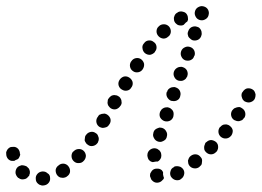

<svg xmlns="http://www.w3.org/2000/svg" viewBox="-42 -571 842 617"><path d="M114 17Q120 10 119 1Q119 -4 117 -8Q115 -12 111 -14Q108 -17 103 -19Q99 -20 95 -20H94Q84 -19 78 -12Q72 -5 73 4Q73 9 75 13Q77 17 81 20Q84 23 89 24Q93 26 97 25H98Q108 24 114 17ZM465 16Q456 17 449 11Q448 10 448 10Q444 7 443 3Q441 -1 440 -5Q440 -10 441 -14Q443 -18 446 -22Q452 -29 461 -29Q471 -30 478 -24Q478 -24 478 -24Q479 -22 480 -21Q481 -20 482 -18Q482 -14 482 -10Q483 -4 485 1Q484 3 483 5Q482 6 480 8Q474 15 465 16ZM549 -8Q552 -17 548 -25Q546 -29 542 -32Q539 -35 534 -36Q530 -37 526 -37Q521 -37 517 -35V-34Q508 -30 506 -21Q503 -12 507 -4Q512 4 520 7Q529 10 538 6V5Q546 1 549 -8ZM35 5Q25 7 18 1H17Q10 -5 8 -14Q7 -23 12 -31Q15 -35 19 -37Q23 -39 27 -40Q32 -40 36 -39Q40 -38 44 -36L45 -35Q48 -32 51 -29Q53 -25 54 -20Q54 -19 54 -17Q54 -15 54 -14Q53 -12 53 -11Q52 -9 52 -7Q51 -6 51 -5Q50 -4 49 -4Q44 4 35 5ZM183 -18Q184 -28 179 -35Q174 -43 164 -45Q155 -46 148 -41L147 -40Q139 -35 137 -26Q136 -17 141 -9Q144 -5 147 -3Q151 0 156 0Q160 1 164 0Q169 -1 172 -3L173 -4Q181 -9 183 -18ZM605 -41Q607 -45 607 -50Q608 -54 607 -59Q606 -63 603 -66Q597 -74 588 -75Q579 -76 571 -70Q567 -67 565 -63Q563 -59 562 -55Q562 -51 563 -46Q564 -42 567 -38Q573 -31 582 -30Q591 -29 598 -34L599 -35Q602 -38 605 -41ZM234 -71Q233 -81 226 -87Q219 -93 209 -92Q200 -91 194 -84H193Q187 -77 188 -67Q189 -58 196 -52Q203 -46 212 -47Q221 -47 227 -54L228 -55Q234 -62 234 -71ZM432 -68Q431 -72 432 -76V-77Q434 -86 442 -91Q450 -96 459 -94Q464 -93 467 -90Q471 -88 473 -84Q476 -80 476 -76Q477 -71 476 -67V-66Q475 -62 472 -58Q469 -54 465 -52Q463 -52 460 -52Q454 -51 449 -50Q444 -51 441 -53Q437 -56 435 -59Q433 -63 432 -68ZM-16 -60Q-22 -67 -22 -76V-77Q-23 -81 -21 -85Q-19 -90 -16 -93Q-13 -96 -9 -98Q-5 -99 0 -99Q9 -100 16 -93Q22 -86 22 -77L23 -76Q23 -72 21 -68Q19 -63 16 -60Q16 -60 16 -60Q16 -60 16 -60Q11 -58 7 -56Q5 -55 4 -54Q3 -54 2 -54Q1 -54 0 -54Q-9 -53 -16 -60ZM657 -89Q659 -93 659 -98Q659 -102 658 -106Q656 -111 653 -114Q646 -120 637 -121Q628 -121 621 -114H620Q617 -111 616 -106Q614 -102 614 -98Q614 -93 615 -89Q617 -85 620 -82Q627 -75 636 -75Q645 -75 652 -82Q656 -85 657 -89ZM275 -120Q276 -125 275 -129Q274 -133 272 -137Q270 -141 266 -143Q258 -149 249 -147Q240 -145 235 -138L234 -137Q231 -133 231 -129Q230 -124 230 -120Q231 -116 234 -112Q236 -108 240 -106Q247 -100 257 -102Q266 -104 271 -111L272 -112Q274 -116 275 -120ZM453 -127Q457 -119 466 -116Q470 -115 475 -115Q479 -116 483 -118Q487 -120 490 -123Q493 -127 494 -131V-132Q497 -141 492 -149Q488 -157 479 -160Q475 -161 470 -161Q466 -160 462 -158Q458 -156 455 -153Q452 -149 451 -145V-144Q448 -135 453 -127ZM706 -151Q705 -160 697 -166Q694 -169 690 -170Q685 -172 681 -171Q676 -171 673 -169Q669 -167 666 -163H665Q659 -155 660 -146Q661 -137 668 -131Q676 -125 685 -126Q694 -127 700 -134L701 -135Q706 -142 706 -151ZM313 -189Q310 -198 302 -203Q299 -205 294 -206Q290 -206 285 -205Q281 -204 277 -202Q274 -199 272 -195L271 -194Q266 -186 268 -177Q270 -168 278 -163Q282 -161 287 -160Q291 -160 295 -161Q300 -162 303 -164Q307 -167 309 -171L310 -172Q315 -180 313 -189ZM473 -193Q478 -185 486 -182Q495 -179 504 -183Q512 -187 515 -196V-197Q516 -201 516 -205Q516 -210 514 -214Q512 -218 508 -221Q505 -224 501 -225Q497 -227 492 -226Q488 -226 484 -224Q480 -222 477 -219Q474 -215 472 -211V-210Q469 -201 473 -193ZM743 -192Q748 -200 746 -209Q744 -218 736 -223Q732 -226 728 -227Q723 -227 719 -226Q715 -225 711 -223Q707 -220 705 -217L704 -216Q699 -208 701 -199Q703 -190 711 -185Q715 -183 719 -182Q724 -181 728 -182Q732 -183 736 -185Q740 -188 742 -192ZM349 -240Q349 -244 348 -249Q347 -253 344 -257Q342 -260 338 -262Q334 -265 329 -265Q325 -266 321 -265Q316 -264 313 -261Q309 -258 307 -254H306Q304 -250 304 -245Q303 -241 304 -237Q305 -232 308 -229Q311 -225 314 -223Q322 -218 331 -220Q340 -223 345 -231L346 -232Q348 -235 349 -240ZM779 -263Q780 -268 778 -272Q777 -276 774 -280Q771 -283 767 -285Q758 -289 749 -286Q741 -282 737 -274H736Q734 -269 734 -265Q734 -261 736 -256Q737 -252 740 -249Q743 -245 747 -244Q756 -240 764 -243Q773 -246 777 -254V-255Q779 -259 779 -263ZM495 -259Q500 -250 508 -247Q513 -246 517 -246Q521 -246 526 -248Q530 -250 533 -253Q536 -257 537 -261V-262Q540 -270 536 -279Q532 -287 523 -290Q519 -292 515 -291Q510 -291 506 -289Q502 -287 499 -284Q496 -281 495 -276H494Q491 -267 495 -259ZM384 -308Q381 -317 373 -322Q365 -327 356 -325Q347 -322 342 -314Q337 -306 339 -297Q342 -287 350 -283Q358 -278 367 -280Q376 -282 380 -290L381 -291Q386 -299 384 -308ZM518 -324Q522 -315 531 -312Q535 -311 540 -311Q544 -311 548 -313Q552 -315 555 -318Q558 -322 560 -326V-327Q563 -335 559 -344Q555 -352 546 -355Q542 -357 537 -356Q533 -356 529 -354Q525 -352 522 -349Q519 -346 517 -341Q514 -332 518 -324ZM421 -366Q419 -375 411 -381Q403 -386 394 -384Q385 -382 380 -374L379 -373Q374 -365 376 -356Q378 -347 386 -342Q393 -337 403 -339Q412 -341 417 -349Q422 -357 421 -366ZM540 -406Q537 -397 541 -389Q545 -380 554 -377Q558 -376 562 -376Q567 -376 571 -378Q575 -380 578 -383Q581 -387 582 -391L583 -392Q586 -400 582 -409Q578 -417 569 -420Q560 -423 552 -419Q543 -415 540 -406ZM461 -421Q460 -431 452 -436Q445 -442 436 -441Q426 -440 421 -432L420 -431Q414 -424 416 -415Q417 -406 424 -400Q432 -394 441 -395Q450 -397 456 -404V-405Q462 -412 461 -421ZM561 -462Q562 -458 563 -454Q565 -450 569 -447Q572 -444 576 -442Q585 -439 594 -443Q602 -447 605 -456V-457Q607 -461 606 -465Q606 -470 604 -474Q602 -478 599 -481Q596 -484 591 -485Q583 -488 574 -484Q566 -480 563 -471Q561 -467 561 -462ZM507 -470Q507 -479 501 -486Q494 -493 485 -493Q475 -493 469 -487L468 -486Q461 -480 461 -470Q461 -461 468 -454Q474 -448 483 -447Q493 -447 499 -454H500Q507 -461 507 -470ZM525 -494Q521 -497 519 -501Q517 -505 517 -509Q516 -514 518 -518Q519 -522 522 -526Q525 -529 529 -531L530 -532Q538 -536 547 -533Q556 -531 560 -522Q562 -518 562 -512Q563 -507 560 -502Q555 -499 550 -493Q549 -492 548 -491Q544 -489 540 -489Q536 -489 532 -490Q528 -491 525 -494ZM586 -519Q590 -510 599 -507Q608 -504 616 -508Q625 -512 628 -521V-522Q631 -530 627 -539Q623 -547 614 -550Q605 -553 597 -549Q588 -545 585 -536Q582 -527 586 -519Z"/></svg>

Font: FRB American Cursive Guidelines Dotted Extrabold
Style: Bold Italic
Weight: 800
Italic angle: -25°
Version: Version 2.0;Modular Font Editor K font №1